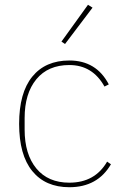

<svg xmlns="http://www.w3.org/2000/svg" viewBox="-20 -771 527 803"><path d="M367 -739 252 -587 237 -597 348 -751ZM270 12Q170 12 115 -55.5Q60 -123 60 -253Q60 -383 115 -450.5Q170 -518 270 -518Q383 -518 435 -418L417 -409Q367 -499 270 -499Q181 -499 132 -439.5Q83 -380 83 -277V-229Q83 -126 132 -66.5Q181 -7 270 -7Q377 -7 428 -95L444 -84Q388 12 270 12Z"/></svg>

Font: IBM Plex Sans Thin
Style: Regular
Weight: 100
Designer: Mike Abbink, Paul van der Laan, Pieter van Rosmalen
Foundry: Bold Monday
Version: Version 3.0